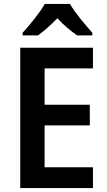

<svg xmlns="http://www.w3.org/2000/svg" viewBox="-20 -957 547 977"><path d="M336 -937H208C184 -894 131 -829 95 -790V-777H173C203 -798 238 -829 272 -864C304 -829 341 -799 372 -777H450V-790C414 -830 361 -893 336 -937ZM453 0V-106H207V-319H437V-424H207V-609H453V-714H83V0Z"/></svg>

Font: Noto Sans Thai SemCond SemBd
Style: Regular
Weight: 600
Width: 4
Designer: Monotype Design Team
Foundry: Monotype Imaging Inc.
Version: Version 2.002